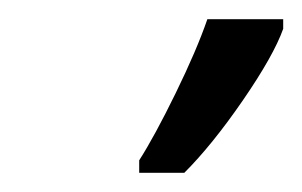

<svg xmlns="http://www.w3.org/2000/svg" viewBox="-20 -734 315 200"><path d="M125 -554H172Q201 -583 233 -629.5Q265 -676 275 -704V-714H196Q185 -682 163 -637Q141 -592 125 -567Z"/></svg>

Font: Noto Sans UI SemiCondensed
Style: Italic
Weight: 400
Width: 4
Italic angle: -12°
Designer: Monotype Design Team
Foundry: Monotype Imaging Inc.
Version: Version 1.901